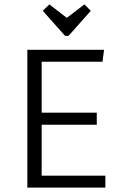

<svg xmlns="http://www.w3.org/2000/svg" viewBox="-20 -851 553 871"><path d="M169 -54H458V0H104V-625H452L445 -571H169V-340H419V-285H169ZM283 -770 363 -831 392 -802 295 -693Q291 -688 287 -688H279Q275 -688 271 -693L174 -802L204 -831Z"/></svg>

Font: Changa ExtraLight
Style: Regular
Weight: 275
Designer: Eduardo Rodriguez Tunni
Foundry: Eduardo Rodriguez Tunni
Version: Version 2.002; ttfautohint (v1.5) -l 8 -r 50 -G 200 -x 14 -H